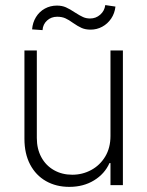

<svg xmlns="http://www.w3.org/2000/svg" viewBox="-20 -729 580 756"><path d="M415 -530.3H463.9V0H415V-86.9H411.1Q392.1 -44.4 350.3 -18.8Q308.6 6.8 252.9 6.8Q201.2 6.8 161.1 -15.9Q121.1 -38.6 98.6 -81.3Q76.2 -124 76.2 -182.6V-530.3H125V-185.5Q125 -142.6 142.8 -109.9Q160.6 -77.1 192.4 -59.1Q224.1 -41 264.6 -41Q304.7 -41 339.1 -59.6Q373.5 -78.1 394.3 -112.5Q415 -147 415 -193.4ZM204.1 -707Q224.1 -707 239.5 -700.2Q254.9 -693.4 275.4 -679.7Q294.4 -667.5 306.9 -661.9Q319.3 -656.2 335 -656.2Q357.4 -656.2 374.5 -671.1Q391.6 -686 394.5 -709L434.6 -703.1Q431.6 -676.3 417.7 -655.8Q403.8 -635.3 382.6 -623.8Q361.3 -612.3 336.9 -612.3Q316.4 -612.3 301.5 -618.9Q286.6 -625.5 267.6 -638.7Q251 -650.9 237.3 -657Q223.6 -663.1 205.1 -663.1Q181.6 -663.1 165.3 -648.2Q148.9 -633.3 147.5 -610.4L106.4 -613.3Q108.4 -640.1 121.6 -661.6Q134.8 -683.1 156.5 -695.1Q178.2 -707 204.1 -707Z"/></svg>

Font: Pretendard GOV ExtraLight
Style: Regular
Weight: 200
Designer: Base glyphs from Inter by Rasmus Andersson; Hangeul glyphs from Noto Sans CJK(Source Han Sans) by Jang Soo-young and Kan
Foundry: Kil Hyung-jin
Version: Version 1.309